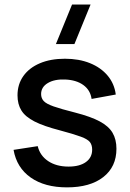

<svg xmlns="http://www.w3.org/2000/svg" viewBox="-20 -815 576 850"><path d="M309.5 -620H227.5L299 -795H381ZM276.5 14.5Q178 14.5 116 -29Q54 -72.5 40 -151.5L147 -168Q157 -126 193.2 -101.8Q229.5 -77.5 283.5 -77.5Q332.5 -77.5 360.2 -97.5Q388 -117.5 388 -152.5Q388 -173 378.2 -185.8Q368.5 -198.5 337.5 -210Q306.5 -221.5 243 -238.5Q173.5 -256.5 132.8 -277.2Q92 -298 74.8 -325.8Q57.5 -353.5 57.5 -393Q57.5 -442 83.5 -478.5Q109.5 -515 156.8 -535Q204 -555 267.5 -555Q329.5 -555 378 -535.5Q426.5 -516 456.5 -480.2Q486.5 -444.5 492.5 -396.5L385.5 -377Q380 -416 349 -438.5Q318 -461 268.5 -463Q221 -465 191.5 -447.2Q162 -429.5 162 -398.5Q162 -380.5 173.2 -368Q184.5 -355.5 217 -344Q249.5 -332.5 313 -316.5Q381 -299 421 -277.8Q461 -256.5 478.2 -227.2Q495.5 -198 495.5 -156.5Q495.5 -76.5 437.2 -31Q379 14.5 276.5 14.5Z"/></svg>

Font: Manrope ExtraLight SemiBold
Style: Regular
Weight: 600
Version: Version 4.504